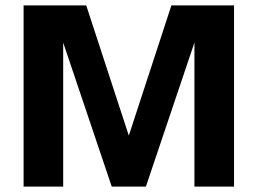

<svg xmlns="http://www.w3.org/2000/svg" viewBox="-20 -688 950 708"><path d="M67 0V-668H298L455 -188L612 -668H843V0H697V-531L518 0H392L213 -531V0Z"/></svg>

Font: Gantari
Style: Bold
Weight: 700
Designer: Anugrah Pasau
Foundry: Lafontype
Version: Version 1.000; ttfautohint (v1.6)